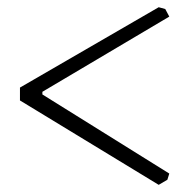

<svg xmlns="http://www.w3.org/2000/svg" viewBox="-20 -625 533 531"><path d="M35.2 -382.8 418.9 -605 437 -600.1 448.2 -579.1 97.2 -371.1V-363.8L448.2 -145L442.9 -127.9L418.9 -113.8L35.2 -347.2Z"/></svg>

Font: Junge
Style: Regular
Weight: 400
Designer: Alexei Vanyashin
Foundry: Cyreal (www.cyreal.org)
Version: Version 1.002